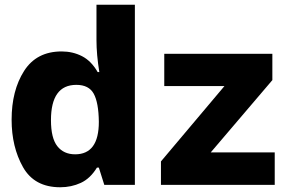

<svg xmlns="http://www.w3.org/2000/svg" viewBox="-20 -780 1240 810"><path d="M1139 0V-137H869L1129 -442V-553H673V-417H927L659 -99V0ZM297 -129Q249 -129 222 -163Q195 -197 195 -273Q195 -422 302 -422Q355 -422 375.5 -384.5Q396 -347 397 -266Q397 -129 297 -129ZM389 -73H397L420 0H549V-760H387V-611Q387 -550 399 -476H392Q365 -523 326 -543Q287 -563 240 -563Q134 -563 81.5 -480.5Q29 -398 29 -275Q29 -160 77 -75Q125 10 234 10Q281 10 321 -8.5Q361 -27 389 -73Z"/></svg>

Font: Noto Sans Mono UI ExtraBold
Style: Regular
Weight: 800
Designer: Monotype Design team
Foundry: Monotype Imaging Inc.
Version: 1.000